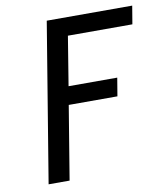

<svg xmlns="http://www.w3.org/2000/svg" viewBox="-82 -805 765 874"><g transform="rotate(-10 300.0 -367.5)"><path d="M72 0 193 -735H588L574 -651H276L239 -424H464L450 -340H225L169 0Z"/></g></svg>

Font: Iosevka Custom Medium
Style: Italic
Weight: 500
Italic angle: -9°
Designer: Belleve Invis
Foundry: Belleve Invis
Version: Version 27.0.1